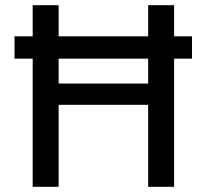

<svg xmlns="http://www.w3.org/2000/svg" viewBox="-20 -720 796 740"><path d="M36 -494V-580H720V-494ZM551 0V-700H651V0ZM106 0V-700H206V0ZM189 -316V-398H572V-316Z"/></svg>

Font: DM Sans 11pt Medium
Style: Regular
Weight: 500
Version: Version 4.004;gftools[0.9.30]